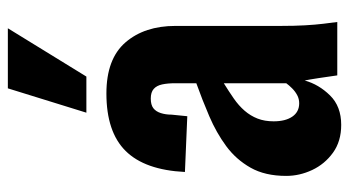

<svg xmlns="http://www.w3.org/2000/svg" viewBox="-220 -659 889 489"><g transform="rotate(-90 224.5 -414.5)"><path d="M151 10Q109 10 80 -11Q51 -32 36 -64Q21 -96 21 -130Q21 -184 42 -221Q63 -258 97 -283Q131 -308 173 -326Q215 -344 257 -359V-413Q257 -432 254 -446Q251 -460 242.5 -467.5Q234 -475 218 -475Q202 -475 193.5 -468.5Q185 -462 181 -449.5Q177 -437 177 -422L173 -382L31 -388Q36 -490 84.5 -539Q133 -588 231 -588Q319 -588 361 -539.5Q403 -491 403 -412V-143Q403 -109 404.5 -82.5Q406 -56 408.5 -35.5Q411 -15 413 0H277Q274 -22 270 -48Q266 -74 264 -83Q254 -47 226 -18.5Q198 10 151 10ZM206 -97Q217 -97 226.5 -102Q236 -107 244 -115Q252 -123 257 -130V-289Q236 -276 218 -263.5Q200 -251 187 -236Q174 -221 167 -203Q160 -185 160 -162Q160 -132 172 -114.5Q184 -97 206 -97ZM182 -639 244 -839H397L274 -639Z"/></g></svg>

Font: Oswald SemiBold
Style: Regular
Weight: 600
Designer: Vernon Adams
Foundry: Vernon Adams
Version: Version 4.103;gftools[0.9.33.dev8+g029e19f]